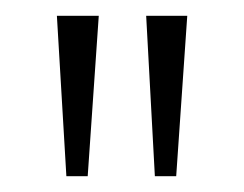

<svg xmlns="http://www.w3.org/2000/svg" viewBox="-20 -651 309 243"><path d="M176 -428 165 -631H217L203 -428ZM64 -428 52 -631H105L91 -428Z"/></svg>

Font: Alumni Sans Thin Light
Style: Regular
Weight: 300
Version: Version 1.018